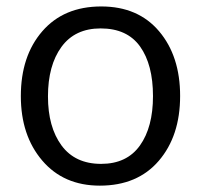

<svg xmlns="http://www.w3.org/2000/svg" viewBox="-20 -567 626 598"><path d="M129.4 -266.6Q129.4 -171.4 171.6 -114Q213.9 -56.6 294.9 -56.6Q375 -56.6 415.8 -113.8Q456.5 -170.9 456.5 -267.6Q456.5 -365.7 416.3 -422.1Q376 -478.5 293.5 -478.5Q213.4 -478.5 171.4 -420.9Q129.4 -363.3 129.4 -266.6ZM541 -268.1Q541 -143.6 474.6 -66.2Q408.2 11.2 291 11.2Q178.2 11.2 111.6 -66.9Q44.9 -145 44.9 -267.6Q44.9 -392.6 111.8 -469.7Q178.7 -546.9 295.4 -546.9Q410.2 -546.9 475.6 -469.5Q541 -392.1 541 -268.1Z"/></svg>

Font: Oxygen
Style: Regular
Weight: 400
Designer: Vernon Adams
Foundry: Vernon Adams
Version: Version Release 0.2.3 webfont; ttfautohint (v0.93.3-1d66) -l